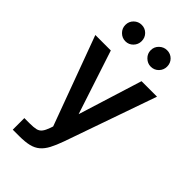

<svg xmlns="http://www.w3.org/2000/svg" viewBox="-265 -776 1008 1008"><g transform="rotate(45 239.0 -272.0)"><path d="M55 162V76H94Q124 76 141 72Q158 68 168.5 54.5Q179 41 188 15L193 0L10 -496H125L242 -140L353 -496H468L289 15Q274 57 259 85.5Q244 114 224 131Q204 148 175 155Q146 162 103 162ZM333 -584Q309 -584 290.5 -602Q272 -620 272 -645Q272 -671 290.5 -688.5Q309 -706 333 -706Q359 -706 376.5 -688.5Q394 -671 394 -645Q394 -620 376.5 -602Q359 -584 333 -584ZM145 -584Q120 -584 102 -602Q84 -620 84 -645Q84 -671 102 -688.5Q120 -706 145 -706Q170 -706 187.5 -688.5Q205 -671 205 -645Q205 -620 187.5 -602Q170 -584 145 -584Z"/></g></svg>

Font: Atkinson Hyperlegible Next Medium
Style: Regular
Weight: 500
Designer: Elliott Scott, Megan Eiswerth, Linus Boman, Theodore Petrosky, Letters from Sweden
Foundry: Applied Design Works, Letters from Sweden
Version: Version 2.001